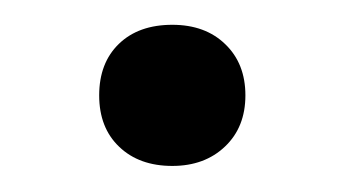

<svg xmlns="http://www.w3.org/2000/svg" viewBox="-20 -124 270 151"><path d="M115.5 6.5Q89.5 6.5 73.8 -8.5Q58 -23.5 58 -49Q58 -74.5 73.5 -89.5Q89 -104.5 115.5 -104.5Q141.5 -104.5 157.2 -89.2Q173 -74 173 -49Q173 -24 157 -8.8Q141 6.5 115.5 6.5Z"/></svg>

Font: Encode Sans Condensed Thin
Style: Regular
Weight: 400
Version: Version 3.002